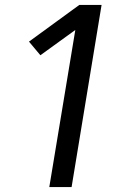

<svg xmlns="http://www.w3.org/2000/svg" viewBox="-20 -755 540 775"><path d="M179 0 284 -634 143 -532 97 -587 300 -735H390L269 0Z"/></svg>

Font: Iosevka Medium
Style: Italic
Weight: 500
Italic angle: -9°
Monospace: yes
Designer: Belleve Invis
Foundry: Belleve Invis
Version: Version 32.5.0; ttfautohint (v1.8.4)